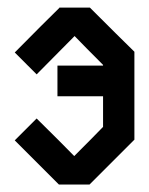

<svg xmlns="http://www.w3.org/2000/svg" viewBox="-20 -494 399 514"><path d="M255.9 -318.4V-320.3Q205.1 -371.1 179.7 -397.5Q112.3 -329.1 78.1 -294.9L19.5 -353.5Q98.6 -433.6 138.7 -472.7V-473.6H220.7Q299.8 -394.5 339.8 -355.5V-120.1L219.7 0H137.7L19.5 -118.2L78.1 -176.8Q145.5 -110.4 178.7 -76.2Q230.5 -127.9 255.9 -154.3V-236.3H133.8V-318.4Z"/></svg>

Font: mr_KirucoupageG
Style: Regular
Weight: 400
Designer: Jan Henkel
Version: Version 1.00 May 25, 2020, initial release